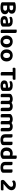

<svg xmlns="http://www.w3.org/2000/svg" viewBox="3598 -4296 714 7949"><g transform="rotate(90 3954.5 -322.0)"><path d="M392.9 -362.2V-259.2H163.5V-362.2ZM312.9 -259.2 327.1 -338.3Q408.3 -338.3 461.9 -318.1Q515.5 -297.9 542.6 -261.6Q569.7 -225.2 569.7 -174.6Q569.7 -79 498.6 -32.3Q427.5 14.3 295.9 14.3Q271.6 14.3 241.3 12.5Q211 10.6 180.3 5.6Q149.7 0.7 123.7 -8Q73.2 -25.9 73.2 -71.8V-554.1Q73.2 -573.4 84 -584.1Q94.8 -594.7 112.8 -600.7Q146.8 -612 193.8 -616.8Q240.9 -621.6 290.9 -621.6Q413.1 -621.6 480.4 -579.2Q547.7 -536.7 547.7 -449.7Q547.7 -402.4 520.6 -368.3Q493.5 -334.1 441 -315.9Q388.6 -297.7 312 -297.7L304.9 -362.2Q355.8 -362.2 380.2 -382.1Q404.6 -402 404.6 -439.1Q404.6 -474 376.3 -492.9Q348.1 -511.7 292.2 -511.7Q270.7 -511.7 249 -510.2Q227.3 -508.7 212.6 -506V-105.3Q230 -100.9 255.5 -98.9Q281.1 -96.9 304.5 -96.9Q359.1 -96.9 391.2 -117.3Q423.3 -137.7 423.3 -180.6Q423.3 -220 395.4 -239.6Q367.5 -259.2 312.9 -259.2Z M865.2 15.3Q763.9 15.3 704.5 -24Q645.1 -63.3 645.1 -141.2Q645.1 -208.9 687.3 -245Q729.5 -281.2 811.7 -289.5L946.5 -303.5V-317.6Q946.5 -353.8 919.5 -369.8Q892.4 -385.9 843.4 -385.9Q805 -385.9 768.2 -376.5Q731.4 -367.2 702.4 -354.2Q691.1 -362.5 682.9 -377.9Q674.8 -393.4 674.8 -410Q674.8 -450.5 718.3 -468.4Q746.6 -480.5 784.7 -486.3Q822.9 -492.2 859.6 -492.2Q961.1 -492.2 1021.7 -449.5Q1082.2 -406.9 1082.2 -316.3V-87.9Q1082.2 -63.2 1069.8 -48.4Q1057.3 -33.6 1038.3 -22.3Q1009.1 -5.4 965.1 5Q921.1 15.3 865.2 15.3ZM865.2 -89Q890.7 -89 913.6 -94.2Q936.5 -99.4 947.1 -106V-208.1L857.5 -199.8Q821.3 -197.1 800.9 -184Q780.5 -171 780.5 -145.5Q780.5 -119.7 800.8 -104.3Q821.1 -89 865.2 -89Z M1206.8 -264 1346.2 -259.9V-1.3Q1337.3 1.3 1320.3 4.1Q1303.4 7 1283.5 7Q1244 7 1225.4 -7.1Q1206.8 -21.2 1206.8 -58.1ZM1346.2 -188.3 1206.8 -192V-650.6Q1215.8 -653.3 1232.9 -656.1Q1250 -659 1269.6 -659Q1310.1 -659 1328.1 -645.2Q1346.2 -631.4 1346.2 -593.9Z M1949.7 -238.9Q1949.7 -161 1918.8 -104Q1888 -47.1 1831.8 -16.1Q1775.6 15 1699.6 15Q1623.9 15 1567.5 -15.7Q1511.1 -46.3 1480.1 -103.3Q1449.1 -160.3 1449.1 -238.9Q1449.1 -316.9 1480.6 -373.5Q1512.1 -430.2 1568.5 -461.2Q1625 -492.2 1699.8 -492.2Q1774.7 -492.2 1830.8 -460.9Q1886.9 -429.6 1918.3 -372.7Q1949.7 -315.9 1949.7 -238.9ZM1699.4 -381.9Q1649.7 -381.9 1620.8 -344.3Q1591.8 -306.7 1591.8 -238.9Q1591.8 -169.4 1620.2 -132.3Q1648.7 -95.2 1699.6 -95.2Q1750.4 -95.2 1778.7 -132.8Q1806.9 -170.4 1806.9 -238.9Q1806.9 -306.1 1778.4 -344Q1749.8 -381.9 1699.4 -381.9Z M2524.7 -238.9Q2524.7 -161 2493.8 -104Q2463 -47.1 2406.8 -16.1Q2350.6 15 2274.6 15Q2198.9 15 2142.5 -15.7Q2086.1 -46.3 2055.1 -103.3Q2024.1 -160.3 2024.1 -238.9Q2024.1 -316.9 2055.6 -373.5Q2087.1 -430.2 2143.5 -461.2Q2200 -492.2 2274.8 -492.2Q2349.7 -492.2 2405.8 -460.9Q2461.9 -429.6 2493.3 -372.7Q2524.7 -315.9 2524.7 -238.9ZM2274.4 -381.9Q2224.7 -381.9 2195.8 -344.3Q2166.8 -306.7 2166.8 -238.9Q2166.8 -169.4 2195.2 -132.3Q2223.7 -95.2 2274.6 -95.2Q2325.4 -95.2 2353.7 -132.8Q2381.9 -170.4 2381.9 -238.9Q2381.9 -306.1 2353.4 -344Q2324.8 -381.9 2274.4 -381.9Z M2972.8 -490.8 2971.1 -606.7H3270.1Q3275.8 -598.1 3280.4 -583.1Q3285.1 -568.2 3285.1 -550.9Q3285.1 -521.1 3271.5 -505.9Q3257.9 -490.8 3234.3 -490.8ZM3095 -606.7 3096.7 -490.8H2797.3Q2791.7 -499.8 2787 -514.7Q2782.4 -529.7 2782.4 -546.9Q2782.4 -577.8 2796 -592.2Q2809.6 -606.7 2833.2 -606.7ZM2960.6 -517.8H3103.6V-1.3Q3094.6 1.3 3075.9 4.1Q3057.1 7 3037.6 7Q2995.8 7 2978.2 -8.3Q2960.6 -23.6 2960.6 -60.4Z M3529.2 15.3Q3427.9 15.3 3368.5 -24Q3309.1 -63.3 3309.1 -141.2Q3309.1 -208.9 3351.3 -245Q3393.5 -281.2 3475.7 -289.5L3610.5 -303.5V-317.6Q3610.5 -353.8 3583.5 -369.8Q3556.4 -385.9 3507.4 -385.9Q3469 -385.9 3432.2 -376.5Q3395.4 -367.2 3366.4 -354.2Q3355.1 -362.5 3346.9 -377.9Q3338.8 -393.4 3338.8 -410Q3338.8 -450.5 3382.3 -468.4Q3410.6 -480.5 3448.7 -486.3Q3486.9 -492.2 3523.6 -492.2Q3625.1 -492.2 3685.7 -449.5Q3746.2 -406.9 3746.2 -316.3V-87.9Q3746.2 -63.2 3733.8 -48.4Q3721.3 -33.6 3702.3 -22.3Q3673.1 -5.4 3629.1 5Q3585.1 15.3 3529.2 15.3ZM3529.2 -89Q3554.7 -89 3577.6 -94.2Q3600.5 -99.4 3611.1 -106V-208.1L3521.5 -199.8Q3485.3 -197.1 3464.9 -184Q3444.5 -171 3444.5 -145.5Q3444.5 -119.7 3464.8 -104.3Q3485.1 -89 3529.2 -89Z M4292.6 -329.2V-215.6H4153.2V-312Q4153.2 -348.5 4132 -365.2Q4110.7 -381.9 4078.2 -381.9Q4055.2 -381.9 4036.1 -374.9Q4017 -367.9 4004.2 -360.2V-215.6H3864.8V-372.7Q3864.8 -397.3 3875.3 -413.3Q3885.8 -429.2 3906.1 -442.9Q3937.7 -464.5 3985.2 -478.3Q4032.6 -492.2 4083.2 -492.2Q4131.6 -492.2 4173.2 -477.3Q4214.8 -462.5 4244.4 -432.2Q4251.7 -425.5 4258.7 -419.2Q4265.7 -412.9 4269.7 -404.9Q4279.3 -389.6 4285.9 -369.9Q4292.6 -350.3 4292.6 -329.2ZM4581 -316.7V-215.6H4441.6V-312Q4441.6 -348.5 4421.5 -365.2Q4401.4 -381.9 4368.3 -381.9Q4343.8 -381.9 4321.6 -372.1Q4299.3 -362.2 4283.2 -347.1L4210.9 -429.5Q4242.9 -454.8 4285.2 -473.5Q4327.5 -492.2 4387.5 -492.2Q4439.5 -492.2 4483.6 -474.5Q4527.7 -456.8 4554.4 -418.2Q4581 -379.6 4581 -316.7ZM3864.8 -262H4004.2V-1.3Q3995.3 1.3 3978.3 4.1Q3961.4 7 3941.5 7Q3902 7 3883.4 -7.1Q3864.8 -21.2 3864.8 -58.1ZM4153.2 -262H4292.6V-1.3Q4283.6 1.3 4266.5 4.1Q4249.4 7 4229.9 7Q4190 7 4171.6 -7.1Q4153.2 -21.2 4153.2 -58.1ZM4441.6 -262H4581V-1.3Q4572 1.3 4554.9 4.1Q4537.8 7 4518.2 7Q4478.4 7 4460 -7.1Q4441.6 -21.2 4441.6 -58.1Z M5128.6 -329.2V-215.6H4989.2V-312Q4989.2 -348.5 4968 -365.2Q4946.7 -381.9 4914.2 -381.9Q4891.2 -381.9 4872.1 -374.9Q4853 -367.9 4840.2 -360.2V-215.6H4700.8V-372.7Q4700.8 -397.3 4711.3 -413.3Q4721.8 -429.2 4742.1 -442.9Q4773.7 -464.5 4821.2 -478.3Q4868.6 -492.2 4919.2 -492.2Q4967.6 -492.2 5009.2 -477.3Q5050.8 -462.5 5080.4 -432.2Q5087.7 -425.5 5094.7 -419.2Q5101.7 -412.9 5105.7 -404.9Q5115.3 -389.6 5121.9 -369.9Q5128.6 -350.3 5128.6 -329.2ZM5417 -316.7V-215.6H5277.6V-312Q5277.6 -348.5 5257.5 -365.2Q5237.4 -381.9 5204.3 -381.9Q5179.8 -381.9 5157.6 -372.1Q5135.3 -362.2 5119.2 -347.1L5046.9 -429.5Q5078.9 -454.8 5121.2 -473.5Q5163.5 -492.2 5223.5 -492.2Q5275.5 -492.2 5319.6 -474.5Q5363.7 -456.8 5390.4 -418.2Q5417 -379.6 5417 -316.7ZM4700.8 -262H4840.2V-1.3Q4831.3 1.3 4814.3 4.1Q4797.4 7 4777.5 7Q4738 7 4719.4 -7.1Q4700.8 -21.2 4700.8 -58.1ZM4989.2 -262H5128.6V-1.3Q5119.6 1.3 5102.5 4.1Q5085.4 7 5065.9 7Q5026 7 5007.6 -7.1Q4989.2 -21.2 4989.2 -58.1ZM5277.6 -262H5417V-1.3Q5408 1.3 5390.9 4.1Q5373.8 7 5354.2 7Q5314.4 7 5296 -7.1Q5277.6 -21.2 5277.6 -58.1Z M5536.8 -184.8V-259.3H5676.2V-186.2Q5676.2 -138 5701.3 -116.6Q5726.4 -95.2 5771.2 -95.2Q5800 -95.2 5819.4 -100.8Q5838.8 -106.3 5848.9 -112V-259.3H5988.3V-96.5Q5988.3 -72.9 5979.5 -56.4Q5970.7 -40 5949.7 -27.3Q5919.1 -8.4 5873.2 3.3Q5827.2 15 5770.2 15Q5700.3 15 5647.5 -5.8Q5594.7 -26.7 5565.8 -70.8Q5536.8 -114.9 5536.8 -184.8ZM5988.3 -213.3H5848.9V-475.8Q5857.9 -478.5 5875 -481.3Q5892.1 -484.2 5911.6 -484.2Q5952.1 -484.2 5970.2 -470.4Q5988.3 -456.6 5988.3 -418.8ZM5676.2 -213.3H5536.8V-475.8Q5545.8 -478.5 5562.9 -481.3Q5580 -484.2 5599.9 -484.2Q5640 -484.2 5658.1 -470.4Q5676.2 -456.6 5676.2 -418.8Z M6420.2 -113.3V-419L6558.9 -419.3V-96.5Q6558.9 -73.5 6549.1 -57.7Q6539.3 -41.9 6518 -28.9Q6492 -12 6449.1 1.5Q6406.2 15 6350.9 15Q6269 15 6209.4 -12.7Q6149.8 -40.3 6117.4 -96.4Q6085.1 -152.6 6085.1 -236.9Q6085.1 -324.6 6117.9 -380.9Q6150.7 -437.2 6207 -464.7Q6263.3 -492.2 6331.9 -492.2Q6368.3 -492.2 6397.3 -483.8Q6426.4 -475.4 6444.4 -464.1V-347.8Q6429.4 -360.9 6405.5 -371.4Q6381.6 -381.9 6350.5 -381.9Q6314.1 -381.9 6286 -366.8Q6258 -351.6 6242.2 -319.5Q6226.5 -287.4 6226.5 -236.2Q6226.5 -163.7 6259.6 -129.8Q6292.7 -95.9 6349.9 -95.9Q6373.7 -95.9 6391.2 -101.4Q6408.8 -106.9 6420.2 -113.3ZM6558.9 -391.4 6419.5 -391V-650.6Q6428.5 -653.3 6445.6 -656.1Q6462.7 -659 6482.3 -659Q6522.7 -659 6540.8 -645.2Q6558.9 -631.4 6558.9 -593.9Z M6680.8 -184.8V-259.3H6820.2V-186.2Q6820.2 -138 6845.3 -116.6Q6870.4 -95.2 6915.2 -95.2Q6944 -95.2 6963.4 -100.8Q6982.8 -106.3 6992.9 -112V-259.3H7132.3V-96.5Q7132.3 -72.9 7123.5 -56.4Q7114.7 -40 7093.7 -27.3Q7063.1 -8.4 7017.2 3.3Q6971.2 15 6914.2 15Q6844.3 15 6791.5 -5.8Q6738.7 -26.7 6709.8 -70.8Q6680.8 -114.9 6680.8 -184.8ZM7132.3 -213.3H6992.9V-475.8Q7001.9 -478.5 7019 -481.3Q7036.1 -484.2 7055.6 -484.2Q7096.1 -484.2 7114.2 -470.4Q7132.3 -456.6 7132.3 -418.8ZM6820.2 -213.3H6680.8V-475.8Q6689.8 -478.5 6706.9 -481.3Q6724 -484.2 6743.9 -484.2Q6784 -484.2 6802.1 -470.4Q6820.2 -456.6 6820.2 -418.8Z M7451 -528.5Q7451 -557.7 7473.6 -578.5Q7496.3 -599.3 7536.3 -610.6Q7576.3 -622 7628.2 -622Q7702.1 -622 7752.8 -598.5Q7803.4 -575 7829.7 -534Q7856 -493.1 7856 -440.1Q7856 -386.4 7826.2 -335.7Q7796.3 -285 7731.6 -230.2L7589.7 -109.6H7849.1Q7854.4 -101.6 7859 -87.2Q7863.7 -72.7 7863.7 -55.8Q7863.7 -26.6 7850.2 -13.3Q7836.8 0 7814.9 0H7465.8Q7447.9 -12.3 7438 -31.7Q7428 -51.1 7428 -75.6Q7428 -103.5 7439.6 -123.3Q7451.2 -143 7465.9 -156L7618.2 -292.7Q7673.6 -341.5 7693.9 -372.7Q7714.3 -404 7714.3 -433.1Q7714.3 -467.6 7688.6 -488.3Q7662.8 -509.1 7614.3 -509.1Q7573 -509.1 7540.4 -495.8Q7507.9 -482.4 7486.2 -467.4Q7471.9 -477 7461.5 -492.3Q7451 -507.6 7451 -528.5Z"/></g></svg>

Font: Baloo Tammudu 2
Style: Regular
Weight: 400
Designer: Maithili Shingre, Omkar Shende and Ek Type
Foundry: Ek Type
Version: Version 1.700